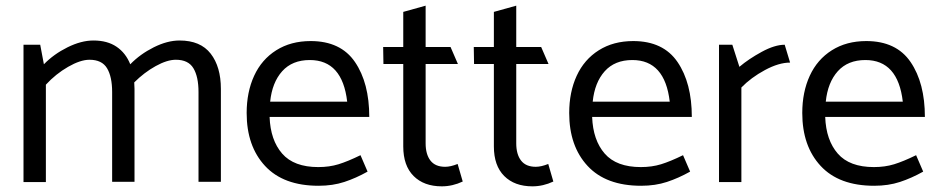

<svg xmlns="http://www.w3.org/2000/svg" viewBox="-20 -643 3319 678"><path d="M760 -329V-1H681V-318Q681 -372 663 -402Q645 -432 601 -432Q570 -432 529.5 -409.5Q489 -387 454 -352L455 -329V-1H376V-318Q376 -372 358 -402Q340 -432 296 -432Q264 -432 220.5 -407Q177 -382 142 -344V0H63V-485H122L135 -416Q170 -452 218.5 -476Q267 -500 310 -500Q359 -500 391.5 -478Q424 -456 440 -416Q475 -452 523 -476Q571 -500 614 -500Q688 -500 724 -453.5Q760 -407 760 -329Z M1077 -498Q1007 -498 955.5 -465.5Q904 -433 877.5 -375.5Q851 -318 851 -244Q851 -127 916 -57Q981 13 1105 13Q1155 13 1196 -0.5Q1237 -14 1278 -37L1253 -95Q1208 -73 1175.5 -63Q1143 -53 1104 -53Q1018 -53 976.5 -100.5Q935 -148 932 -230H1284Q1284 -350 1233.5 -424Q1183 -498 1077 -498ZM1074 -431Q1189 -431 1206 -284H934Q941 -352 976.5 -391.5Q1012 -431 1074 -431Z M1483 -623 1404 -601V-477H1333L1334 -417H1404V-126Q1404 -58 1440.5 -21.5Q1477 15 1540 15Q1578 15 1614 -2L1596 -64Q1571 -54 1552 -54Q1517 -54 1500 -76Q1483 -98 1483 -137V-417H1597L1571 -477H1483Z M1803 -623 1724 -601V-477H1653L1654 -417H1724V-126Q1724 -58 1760.5 -21.5Q1797 15 1860 15Q1898 15 1934 -2L1916 -64Q1891 -54 1872 -54Q1837 -54 1820 -76Q1803 -98 1803 -137V-417H1917L1891 -477H1803Z M2216 -498Q2146 -498 2094.5 -465.5Q2043 -433 2016.5 -375.5Q1990 -318 1990 -244Q1990 -127 2055 -57Q2120 13 2244 13Q2294 13 2335 -0.5Q2376 -14 2417 -37L2392 -95Q2347 -73 2314.5 -63Q2282 -53 2243 -53Q2157 -53 2115.5 -100.5Q2074 -148 2071 -230H2423Q2423 -350 2372.5 -424Q2322 -498 2216 -498ZM2213 -431Q2328 -431 2345 -284H2073Q2080 -352 2115.5 -391.5Q2151 -431 2213 -431Z M2770 -422 2751 -485Q2716 -485 2670 -460Q2624 -435 2591 -407L2566 -485H2519V0H2598V-334Q2632 -369 2681 -395.5Q2730 -422 2770 -422Z M3039 -498Q2969 -498 2917.5 -465.5Q2866 -433 2839.5 -375.5Q2813 -318 2813 -244Q2813 -127 2878 -57Q2943 13 3067 13Q3117 13 3158 -0.5Q3199 -14 3240 -37L3215 -95Q3170 -73 3137.5 -63Q3105 -53 3066 -53Q2980 -53 2938.5 -100.5Q2897 -148 2894 -230H3246Q3246 -350 3195.5 -424Q3145 -498 3039 -498ZM3036 -431Q3151 -431 3168 -284H2896Q2903 -352 2938.5 -391.5Q2974 -431 3036 -431Z"/></svg>

Font: Catamaran
Style: Regular
Weight: 400
Designer: Pria Ravichandran
Version: Version 1.000;PS 001.000;hotconv 1.0.70;makeotf.lib2.5.58329